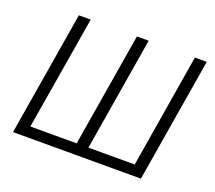

<svg xmlns="http://www.w3.org/2000/svg" viewBox="-122 -892 1181 1056"><g transform="rotate(20 468.5 -364.0)"><path d="M169.4 -727.5H238.8L127.9 -61.5H398.9L509.3 -727.5H578.1L467.8 -61.5H738.8L848.6 -727.5H918L797.4 0H48.8Z"/></g></svg>

Font: Inter 16pt Light
Style: Italic
Weight: 300
Italic angle: -9.3988°
Version: Version 4.001;git-66647c0bb